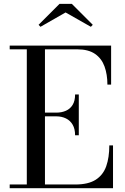

<svg xmlns="http://www.w3.org/2000/svg" viewBox="-20 -990 658 1010"><path d="M31 0V-19.5H121V-730.5H31V-750H564.5V-545H545Q545 -598.5 529.8 -640.5Q514.5 -682.5 479.8 -706.5Q445 -730.5 386.5 -730.5H216.5V-19.5H376Q444.5 -19.5 483.5 -44.5Q522.5 -69.5 538.8 -115.5Q555 -161.5 555 -225H574.5V0ZM375 -278.5Q375 -312 362.2 -334Q349.5 -356 327 -367Q304.5 -378 276 -378H192.5V-397.5H276Q304.5 -397.5 327 -407.5Q349.5 -417.5 362.2 -438.5Q375 -459.5 375 -493H394.5V-278.5ZM193 -849 183 -859.5 293 -969.5H358L468 -859.5L458 -849L325 -924.5Z"/></svg>

Font: Bodoni Moda SC 11pt
Style: Regular
Weight: 400
Version: Version 2.005